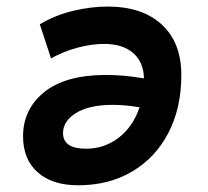

<svg xmlns="http://www.w3.org/2000/svg" viewBox="-20 -547 626 577"><path d="M214.8 9.8Q137.2 9.8 93.3 -29.1Q49.3 -67.9 49.3 -137.7Q49.3 -218.8 113 -270.3Q176.8 -321.8 299.8 -321.8Q351.1 -321.8 412.6 -311.5Q411.6 -360.4 380.1 -387.7Q348.6 -415 293 -415Q255.9 -415 214.1 -404.1Q172.4 -393.1 133.3 -371.6L99.6 -474.1Q147 -502 200.4 -514.6Q253.9 -527.3 303.2 -527.3Q407.7 -527.3 466.3 -473.1Q524.9 -418.9 524.9 -321.8Q524.9 -222.2 486.1 -147.7Q447.3 -73.2 377.4 -31.7Q307.6 9.8 214.8 9.8ZM399.4 -224.6Q355.5 -231.9 319.3 -231.9Q248.5 -231.9 208.7 -207.5Q168.9 -183.1 169.4 -146Q170.4 -100.1 238.3 -100.1Q293.9 -100.1 336.9 -133.3Q379.9 -166.5 399.4 -224.6Z"/></svg>

Font: Cascadia Mono NF SemiBold
Style: Italic
Weight: 600
Italic angle: -10°
Monospace: yes
Designer: Aaron Bell
Foundry: Saja Typeworks
Version: Version 2404.023; ttfautohint (v1.8.4)